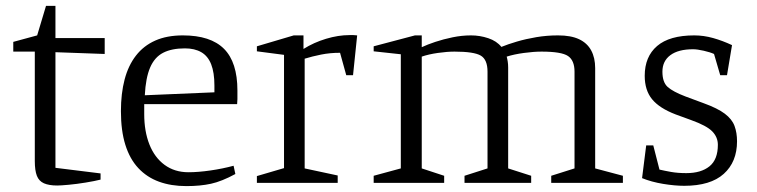

<svg xmlns="http://www.w3.org/2000/svg" viewBox="-20 -620 2566 651"><path d="M174 9Q146 9 129 1.5Q112 -6 105 -24Q98 -42 98 -74V-445H25V-478L106 -500L136 -600H168V-491H335V-437L168 -443V-51L321 -32V-11Q301 -6 270.5 -1Q240 4 213 6.5Q186 9 174 9Z M612 11Q560 11 519 -4Q478 -19 449 -50Q420 -81 405 -129Q390 -177 390 -243Q390 -303 402.5 -350.5Q415 -398 441 -431.5Q467 -465 506.5 -482.5Q546 -500 600 -500Q694 -500 739.5 -454.5Q785 -409 785 -313Q785 -305 785 -298Q785 -291 785 -284Q785 -277 784 -267H469V-233Q469 -175 486.5 -130.5Q504 -86 538 -61Q572 -36 619 -36Q652 -36 693.5 -42Q735 -48 772 -58L778 -30Q732 -5 695.5 3Q659 11 612 11ZM471 -297 707 -307V-330Q707 -374 696 -402Q685 -430 662.5 -443Q640 -456 607 -456Q562 -456 533 -441Q504 -426 489 -391Q474 -356 471 -297Z M851 0V-23L943 -50V-434L851 -446V-463L976 -500H1009V-454Q1044 -476 1085.5 -488.5Q1127 -501 1165 -501Q1173 -501 1178.5 -501Q1184 -501 1191 -500L1177 -365H1154L1133 -441Q1099 -441 1069 -435Q1039 -429 1013 -421V-49L1125 -25V0Z M1247 0V-24L1339 -49V-436L1247 -446V-463L1387 -500H1410V-460Q1429 -469 1456 -478Q1483 -487 1514.5 -493.5Q1546 -500 1577 -500Q1607 -500 1635.5 -490.5Q1664 -481 1680 -461Q1702 -470 1732.5 -479Q1763 -488 1798.5 -494Q1834 -500 1872 -500Q1916 -500 1943.5 -487Q1971 -474 1984.5 -449Q1998 -424 1998 -389V-49L2092 -24V0H1849V-24L1928 -49V-377Q1928 -415 1906 -430Q1884 -445 1816 -445Q1790 -445 1756.5 -440.5Q1723 -436 1698 -428Q1700 -421 1701.5 -411.5Q1703 -402 1703 -391V-49L1781 -24V0H1555V-24L1633 -49V-377Q1633 -418 1610 -431.5Q1587 -445 1521 -445Q1496 -445 1464.5 -440.5Q1433 -436 1410 -428V-49L1486 -24V0Z M2300 10Q2268 10 2228.5 3.5Q2189 -3 2157 -16L2171 -127H2195L2216 -45Q2233 -41 2255.5 -37Q2278 -33 2307 -33Q2357 -33 2385.5 -56Q2414 -79 2414 -129Q2414 -155 2395 -174.5Q2376 -194 2323 -213L2271 -232Q2216 -253 2191 -283.5Q2166 -314 2166 -363Q2166 -428 2208 -464Q2250 -500 2334 -500Q2366 -500 2398 -491Q2430 -482 2462 -467L2445 -365H2422L2401 -437Q2388 -443 2366 -448Q2344 -453 2330 -453Q2280 -453 2253 -433Q2226 -413 2226 -377Q2226 -341 2244 -325Q2262 -309 2304 -293L2366 -270Q2413 -253 2437.5 -234.5Q2462 -216 2470.5 -193Q2479 -170 2479 -141Q2479 -71 2434 -30.5Q2389 10 2300 10Z"/></svg>

Font: Manuale Light
Style: Regular
Weight: 300
Designer: Eduardo Tunni / Pablo Cosgaya
Foundry: Eduardo Tunni / Pablo Cosgaya
Version: Version 1.002